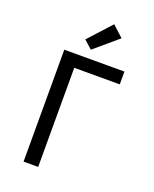

<svg xmlns="http://www.w3.org/2000/svg" viewBox="-176 -1086 953 1185"><g transform="rotate(20 300.0 -494.0)"><path d="M128 0V-735H523V-651H224V0ZM282 -791 228 -839 364 -988 436 -922Z"/></g></svg>

Font: Zed Mono Medium Extended
Style: Regular
Weight: 500
Width: 7
Monospace: yes
Designer: Belleve Invis
Foundry: Belleve Invis
Version: Version 1.0.0; ttfautohint (v1.8.4)